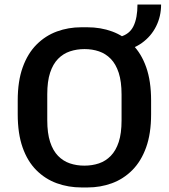

<svg xmlns="http://www.w3.org/2000/svg" viewBox="-20 -815 742 845"><path d="M339 10Q281 10 230 -8.5Q179 -27 140 -66Q101 -105 79.5 -166Q58 -227 58 -312V-373Q58 -458 80 -519Q102 -580 141 -619Q180 -658 230.5 -676.5Q281 -695 338 -695H364Q423 -695 473.5 -676.5Q524 -658 563 -619Q602 -580 623.5 -519Q645 -458 645 -373V-312Q645 -227 623 -166Q601 -105 562 -66Q523 -27 472.5 -8.5Q422 10 365 10ZM351 -86Q386 -86 415.5 -96Q445 -106 467.5 -129Q490 -152 502.5 -190Q515 -228 515 -285V-399Q515 -456 502.5 -494.5Q490 -533 467.5 -556Q445 -579 415.5 -589Q386 -599 352 -599Q318 -599 288 -589Q258 -579 235.5 -556Q213 -533 200.5 -495Q188 -457 188 -400V-286Q188 -229 200.5 -190.5Q213 -152 235.5 -129Q258 -106 287.5 -96Q317 -86 351 -86ZM508 -588V-653Q550 -664 567.5 -700Q585 -736 585 -795H689Q689 -743 667 -699Q645 -655 604.5 -626Q564 -597 508 -588Z"/></svg>

Font: Chivo Medium Medium
Style: Regular
Weight: 500
Version: Version 2.002